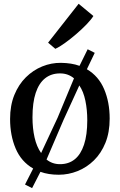

<svg xmlns="http://www.w3.org/2000/svg" viewBox="-20 -890 618 990"><path d="M145.5 80 109 61.5 151 -21Q89.5 -56.5 60.8 -124Q32 -191.5 32 -276.5Q32 -346.5 54 -400.5Q76 -454.5 113.5 -491.5Q151 -528.5 197.8 -547.5Q244.5 -566.5 294.5 -566Q322 -565.5 345.8 -561.8Q369.5 -558 390 -550.5L432 -636L468.5 -617.5L428 -533Q488.5 -497.5 517 -430.2Q545.5 -363 545.5 -278.5Q545.5 -208 523.8 -154Q502 -100 464.5 -63.2Q427 -26.5 380 -7.8Q333 11 283 11Q256 11 232.5 7.2Q209 3.5 188.5 -4ZM192 -101 277 -283 361.5 -486Q347.5 -498 329.5 -504.8Q311.5 -511.5 289.5 -511.5Q244.5 -511.5 212.8 -486.5Q181 -461.5 164.2 -411.2Q147.5 -361 147.5 -284.5Q147.5 -229 158.2 -181.2Q169 -133.5 192 -101ZM289.5 -43.5Q334 -43.5 365.2 -68.5Q396.5 -93.5 413.2 -144Q430 -194.5 430 -270Q430 -324 420.2 -371Q410.5 -418 389 -449.5L307.5 -271.5L220 -67.5Q234 -56 251.2 -49.8Q268.5 -43.5 289.5 -43.5ZM265 -638.5 228 -670 385.5 -870.5 461.5 -807.5Q450.5 -789.5 426.5 -764.5Q402.5 -739.5 372.5 -713.8Q342.5 -688 314.2 -667.8Q286 -647.5 266 -638.5Z"/></svg>

Font: Merriweather 28pt
Style: Regular
Weight: 400
Version: Version 2.100